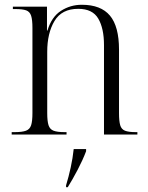

<svg xmlns="http://www.w3.org/2000/svg" viewBox="-20 -564 622 805"><path d="M29 0V-10H41Q73 -10 89 -16Q105 -22 110.5 -39Q116 -56 116 -90V-447Q116 -481 110.5 -498Q105 -515 90 -520.5Q75 -526 45 -526H34V-536H177V-436H179Q196 -493 235.5 -518.5Q275 -544 323 -544Q403 -544 441 -498.5Q479 -453 479 -356V-90Q479 -56 484 -39Q489 -22 504 -16Q519 -10 549 -10H556V0H416V-375Q416 -445 392 -486Q368 -527 308 -527Q239 -527 208.5 -476Q178 -425 178 -347V-90Q178 -56 183.5 -39Q189 -22 204.5 -16Q220 -10 251 -10H259V0ZM257 213Q268 177 276.5 138Q285 99 289 61H341V70Q327 107 305.5 148Q284 189 264 221H257Z"/></svg>

Font: Noto Serif Display SemiCondensed Light
Style: Regular
Weight: 300
Width: 4
Designer: Monotype Design Team
Foundry: Monotype Imaging Inc.
Version: Version 2.009